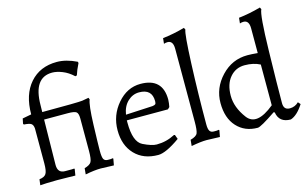

<svg xmlns="http://www.w3.org/2000/svg" viewBox="-91 -989 1997 1247"><g transform="rotate(-15 907.5 -365.0)"><path d="M530.8 -42Q533.2 -42 546.9 -43.9L548.8 -40L541 2.9L452.1 0Q412.1 0 349.1 12.2L353 -28.8Q389.2 -38.6 399.2 -56.6Q409.2 -74.7 409.2 -129.9V-348.1Q409.2 -381.8 396.7 -391.8Q384.3 -401.9 339.8 -401.9H180.2L175.8 -98.1Q175.8 -43 225.1 -43H270Q279.8 -43 287.1 -43.9L289.1 -40L282.2 2Q258.3 2 234.9 1L158.2 0Q113.3 0 87.9 1.5Q62.5 2.9 45.9 3.9L50.8 -35.2Q85 -39.1 96.4 -57.4Q107.9 -75.7 107.9 -127V-361.8Q106 -385.7 93.5 -394.3Q81.1 -402.8 44.9 -404.8L41 -411.1L47.9 -444.8L107.9 -456.1Q107.9 -588.9 175 -665.5Q242.2 -742.2 356 -742.2Q418 -742.2 488.8 -708L491.2 -699.2Q469.7 -656.2 460 -624L449.2 -621.1Q415 -653.3 377 -668.2Q338.9 -683.1 309.1 -683.1Q183.1 -683.1 182.1 -498L181.2 -452.1Q424.8 -452.1 451.4 -456.1Q478 -460 495.1 -463.9L500 -452.1Q485.8 -419.4 481.4 -287.8Q477.1 -156.2 477.1 -112.3Q477.1 -68.4 485.1 -55.2Q493.2 -42 512.2 -42Z M843.8 -463.9Q992.7 -463.9 992.7 -318.8Q991.7 -294.4 986.8 -270L974.1 -257.8H697.8V-242.2Q697.8 -112.3 755.4 -84.2Q813 -56.2 845.7 -56.2Q910.6 -56.2 968.8 -86.9L975.1 -85L985.8 -56.2Q889.6 12.2 837.9 12.2Q738.8 12.2 680.9 -48.6Q623 -109.4 623 -210.4Q623 -311.5 688.5 -387.7Q753.9 -463.9 843.8 -463.9ZM907.7 -331.1Q907.7 -413.1 821.3 -413.1Q777.8 -413.1 744.4 -381.6Q710.9 -350.1 702.1 -294.9L882.8 -304.2Q897.9 -306.2 902.8 -311Q907.7 -315.9 907.7 -331.1Z M1242.7 -42Q1245.1 -42 1259.8 -43.9L1261.7 -40L1253.9 2.9L1164.6 0Q1126 0 1061.5 12.2L1065.4 -28.8Q1106 -39.6 1113.8 -59.6Q1121.6 -79.6 1121.6 -134.8V-626Q1121.6 -680.2 1084.5 -680.2Q1072.8 -680.2 1059.6 -675.8Q1059.6 -684.1 1061.5 -693.8L1063.5 -712.9Q1134.8 -720.7 1211.4 -742.2L1217.8 -729Q1206.1 -705.6 1197.8 -503.9Q1189.5 -302.2 1189.5 -98.1Q1189.5 -68.4 1197.5 -55.2Q1205.6 -42 1224.6 -42Z M1632.3 -108.9V-382.8Q1588.4 -405.8 1528.3 -405.8Q1468.3 -405.8 1429.7 -360.4Q1391.1 -314.9 1391.1 -236.8Q1391.1 -158.7 1448.7 -82Q1506.3 -5.4 1632.3 -108.9ZM1507.3 8.8Q1420.9 8.8 1367.7 -49.3Q1314.5 -107.4 1314.5 -208.5Q1314.5 -309.6 1387.2 -386.7Q1460 -463.9 1563.5 -463.9Q1590.3 -463.9 1632.3 -460V-626Q1632.3 -680.2 1595.2 -680.2Q1582 -680.2 1570.3 -675.8L1574.2 -712.9Q1645.5 -720.7 1722.2 -742.2L1728.5 -729Q1710.9 -697.8 1705.6 -456.3Q1700.2 -214.8 1700.2 -105Q1700.2 -59.1 1741.2 -59.1Q1776.4 -59.1 1801.3 -84L1815.4 -67.9Q1773.4 -2.4 1728.5 12.2Q1650.4 12.2 1639.2 -59.1L1632.3 -62Q1528.3 8.8 1507.3 8.8Z"/></g></svg>

Font: Alegreya-Regular
Style: Regular
Weight: 400
Designer: Juan Pablo del Peral
Foundry: Juan Pablo del Peral
Version: Version 1.003